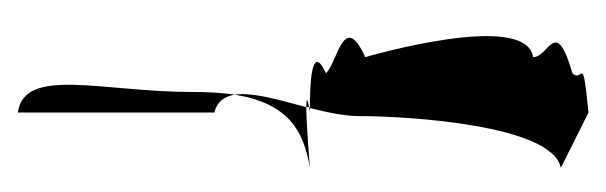

<svg xmlns="http://www.w3.org/2000/svg" viewBox="-252 -565 679 215"><g transform="rotate(-90 87.5 -457.5)"><path d="M7 -169 69 -138C139 -145 101 -144 113 -156C178 -175 131 -182 131 -200C184 -208 131 -388 131 -388C184 -412 125 -419 113 -432C150 -449 96 -450 74 -450C69 -430 65 -411 65 -395C65 -340 55 -178 7 -169ZM7 -450C7 -450 56 -454 75 -454C83 -484 92 -514 89 -534C79 -474 49 -457 7 -450ZM69 -450C71 -450 73 -451 75 -451L74 -450ZM69 -557C81 -554 87 -546 89 -534C91 -548 92 -563 92 -582C92 -682 121 -770 69 -777ZM75 -451C87 -453 84 -454 75 -454Z"/></g></svg>

Font: bitstorm
Style: maxcn
Weight: 400
Version: Version 0.2